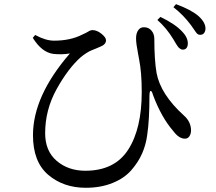

<svg xmlns="http://www.w3.org/2000/svg" viewBox="-20 -849 1040 924"><path d="M858.4 -610.4Q854.5 -610.4 851.6 -611.8Q848.6 -613.3 845.2 -615.7Q841.8 -618.2 839.4 -620.6Q836.9 -623 833.5 -628.4Q830.1 -633.8 828.1 -636.7Q826.2 -639.6 821.8 -647Q817.4 -654.3 815.4 -658.2Q780.3 -715.8 737.3 -752.9L752 -767.6Q823.2 -733.4 856.4 -697.3Q885.7 -667 883.8 -636.7Q882.8 -623 876 -616.2Q869.1 -609.4 858.4 -610.4ZM941.4 -681.6Q934.6 -681.6 929.2 -686.5Q923.8 -691.4 914.1 -706.5Q904.3 -721.7 899.4 -727.5Q863.3 -776.4 814.5 -814.5L827.1 -829.1Q900.4 -801.8 935.5 -771.5Q970.7 -739.3 968.8 -709Q967.8 -696.3 960.9 -688.5Q954.1 -680.7 941.4 -681.6ZM235.4 -589.8Q180.7 -597.7 137.7 -667L149.4 -680.7Q199.2 -653.3 240.2 -653.3Q319.3 -653.3 376 -682.6Q384.8 -686.5 393.6 -690.9Q402.3 -695.3 406.7 -698.2Q411.1 -701.2 416 -702.6Q420.9 -704.1 425.8 -704.1Q446.3 -704.1 468.3 -686.5Q490.2 -668.9 490.2 -655.3Q490.2 -634.8 461.9 -624Q456.1 -621.1 441.4 -615.2Q426.8 -609.4 417.5 -605.5Q408.2 -601.6 394.5 -592.8Q380.9 -584 369.1 -574.2Q307.6 -519.5 252.4 -419.9Q197.3 -320.3 197.3 -208Q197.3 -122.1 252.9 -74.7Q308.6 -27.3 390.6 -27.3Q531.2 -27.3 596.7 -128.4Q662.1 -229.5 662.1 -406.2Q662.1 -501 649.4 -563.5Q648.4 -571.3 644 -593.3Q639.6 -615.2 637.2 -633.3Q634.8 -651.4 634.8 -664.1Q634.8 -689.5 645.5 -704.1Q656.2 -718.8 673.8 -717.8Q695.3 -717.8 709 -701.7Q722.7 -685.5 722.7 -662.1Q722.7 -561.5 733.4 -498Q752.9 -394.5 865.2 -293Q898.4 -263.7 899.4 -222.7Q899.4 -205.1 891.6 -193.4Q883.8 -181.6 870.1 -181.6Q840.8 -181.6 813.5 -218.8Q756.8 -284.2 716.8 -390.6Q712.9 -405.3 708.5 -409.7Q704.1 -414.1 701.7 -408.2Q699.2 -402.3 699.2 -387.7Q699.2 -271.5 688.5 -200.2Q682.6 -153.3 664.1 -110.8Q645.5 -68.4 611.8 -29.8Q578.1 8.8 521.5 31.7Q464.8 54.7 392.6 54.7Q285.2 54.7 211.9 -7.8Q138.7 -70.3 138.7 -198.2Q138.7 -386.7 316.4 -591.8Q277.3 -585 235.4 -589.8Z"/></svg>

Font: GenYoMin TW TTF Medium
Style: Regular
Weight: 500
Version: Version 1.300